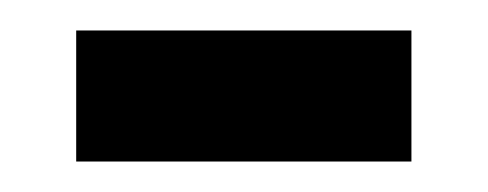

<svg xmlns="http://www.w3.org/2000/svg" viewBox="-20 -355 320 126"><path d="M250 -335V-249H30V-335Z"/></svg>

Font: Mukta Mahee Medium
Style: Regular
Weight: 500
Designer: Shuchita Grover, Noopur Datye, Girish Dalvi, Yashodeep Gholap
Foundry: Ek Type
Version: Version 2.538;PS 1.000;hotconv 16.6.51;makeotf.lib2.5.65220;